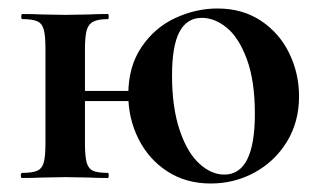

<svg xmlns="http://www.w3.org/2000/svg" viewBox="-20 -419 752 452"><path d="M132 -205H318V-181H132ZM33 -374Q30 -374 30 -380Q30 -386 33 -386Q61 -386 76 -385L135 -384L191 -385Q207 -386 234 -386Q236 -386 236 -380Q236 -374 234 -374Q211 -374 199.5 -368Q188 -362 184 -347.5Q180 -333 180 -303V-81Q180 -51 184 -36.5Q188 -22 199 -17Q210 -12 234 -12Q236 -12 236 -6Q236 0 234 0Q206 0 191 -1L135 -2L77 -1Q61 0 32 0Q29 0 29 -6Q29 -12 32 -12Q56 -12 67.5 -17Q79 -22 83 -36.5Q87 -51 87 -81V-305Q87 -335 83 -349.5Q79 -364 67.5 -369Q56 -374 33 -374ZM282 -196Q282 -262 313 -308Q344 -354 392.5 -376.5Q441 -399 492 -399Q551 -399 594.5 -370Q638 -341 661 -293.5Q684 -246 684 -192Q684 -132 655.5 -85.5Q627 -39 579.5 -13Q532 13 476 13Q418 13 374 -15.5Q330 -44 306 -92Q282 -140 282 -196ZM580 -151Q580 -229 561 -280Q542 -331 513.5 -354Q485 -377 455 -377Q420 -377 402.5 -344Q385 -311 385 -241Q385 -167 402.5 -114Q420 -61 448.5 -34.5Q477 -8 508 -8Q580 -8 580 -151Z"/></svg>

Font: Cormorant Garamond
Style: Bold
Weight: 700
Designer: Christian Thalmann (Catharsis Fonts)
Foundry: Catharsis Fonts
Version: Version 4.000